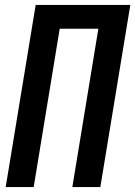

<svg xmlns="http://www.w3.org/2000/svg" viewBox="-20 -755 546 775"><path d="M3 0 124 -735H506L385 0H272L377 -639H221L116 0Z"/></svg>

Font: Iosevka SS18
Style: Bold Italic
Weight: 700
Italic angle: -9°
Monospace: yes
Designer: Belleve Invis
Foundry: Belleve Invis
Version: Version 25.1.1; ttfautohint (v1.8.4)